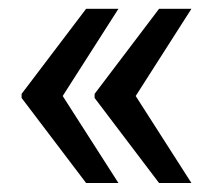

<svg xmlns="http://www.w3.org/2000/svg" viewBox="-20 -466 497 429"><path d="M335.4 -57.1 191.4 -247.1V-256.3L335.4 -446.3H407.7L283.2 -251.5L407.7 -57.1ZM172.4 -57.1 28.3 -247.1V-256.3L172.4 -446.3H244.6L120.1 -251.5L244.6 -57.1Z"/></svg>

Font: Hanuman
Style: Regular
Weight: 400
Designer: Danh Hong
Foundry: Danh Hong
Version: Version 9.000